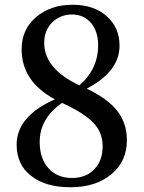

<svg xmlns="http://www.w3.org/2000/svg" viewBox="-20 -773 604 808"><path d="M377 -61Q412 -97 412 -158Q412 -213 376 -253Q337 -296 241 -340Q147 -274 147 -176Q147 -106 184 -65Q221 -24 283 -24Q342 -24 377 -61ZM201 -680Q166 -646 166 -593Q166 -483 314 -414Q393 -482 393 -583Q393 -639 365 -674Q334 -712 283 -712Q235 -712 201 -680ZM473 -307Q514 -255 514 -183Q514 -94 449 -40Q383 15 277 15Q171 15 111 -33Q50 -80 50 -164Q50 -284 211 -355Q71 -430 71 -566Q71 -650 133 -702Q194 -753 285 -753Q377 -753 431 -703Q483 -656 483 -581Q483 -472 345 -400Q433 -358 473 -307Z"/></svg>

Font: `n[OS CN SemiBold
Style: <[WOS[P|ûg*[NI>           
Weight: 600
Designer: Ryoko NISHIZUKA ¬âXZm¬º[P (kana & ideographs); Frank Grie√ühammer (Latin, Greek & Cyrillic); Wenlong ZHANG _ e¬á¬ü¬ô (b
Foundry: Adobe Systems Incorporated
Version: Version 1.00 April 7, 2017, initial release